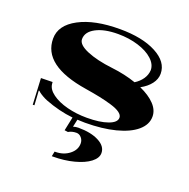

<svg xmlns="http://www.w3.org/2000/svg" viewBox="-127 -616 944 957"><g transform="rotate(20 345.5 -138.0)"><path d="M508.3 -269.7Q533.2 -285.4 547.9 -307Q562.5 -328.7 563.8 -353.6Q563.8 -384.6 535.2 -410.8Q506.6 -437.1 457.2 -452.4Q407.8 -467.7 349.7 -467.7Q277.1 -467.7 233 -444.3Q188.8 -420.9 188.8 -382.4Q188.8 -353.1 242.4 -330.6Q295.9 -308.1 378.5 -298.5Q449.7 -290.2 508.3 -269.7ZM543.7 -256.1Q594 -233.8 622.6 -203.9Q651.2 -174 651.2 -139Q651.2 -96.6 613.2 -64Q575.2 -31.5 505.5 -13.5Q435.8 4.4 344.8 4.4Q323.9 4.4 304.6 3.1L295.9 43.3Q309.4 38.9 323 38.9Q390.7 38.9 432.5 61Q474.2 83 474.2 118.9Q474.2 145.5 444.5 168.3Q414.8 191 363.6 204.3Q312.5 217.7 252.2 217.7H246.9L252.2 191.4H255.7Q299 191.4 329.8 167.4Q360.6 143.4 360.6 109.3Q360.6 91.8 349.4 78.9Q338.3 66 323 66Q299 66 281 76.9L262.7 74.3L278 1.3Q203.7 -6.6 129.8 -35.4Q117.6 -40.2 104.7 -47.6Q91.8 -55.1 84.6 -60.8Q77.4 -66.4 76.9 -67.7L73.9 -66.9Q75.2 -55.5 76 -35.8L78.7 8.7L69.9 9.2L62.9 -129.8L124.1 -131.1L125 -121.5Q127.6 -93.5 158.9 -70.6Q190.1 -47.6 239.5 -34.7Q288.9 -21.9 344.8 -21.9Q413.9 -21.9 456.1 -37.2Q498.3 -52.4 498.3 -77.8Q498.3 -91.8 481.9 -103.8Q465.5 -115.8 434 -125.2Q402.5 -134.6 369.8 -141.4Q337 -148.2 291.1 -155.6Q52.4 -193.2 52.4 -335.7Q52.4 -406.9 134.2 -450.4Q215.9 -493.9 349.7 -493.9Q469.4 -493.9 542.8 -455.2Q616.3 -416.5 616.3 -353.6Q616.3 -325.2 597 -299.8Q577.8 -274.5 543.7 -256.1Z"/></g></svg>

Font: Wabroye
Style: Medium
Weight: 500
Designer: gluk
Foundry: gluk
Version: Version 0.14